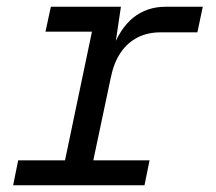

<svg xmlns="http://www.w3.org/2000/svg" viewBox="-20 -550 640 570"><path d="M19 0 34 -74H173L253 -456H115L131 -530H339L318 -389L311 -397Q335 -465 375.5 -497.5Q416 -530 472 -530H582L566 -454H457Q418 -454 388 -438.5Q358 -423 338 -393.5Q318 -364 309 -320L257 -74H424L409 0Z"/></svg>

Font: Geist Mono
Style: Italic
Weight: 400
Italic angle: -12°
Monospace: yes
Designer: Basement.studio, Andrés Briganti, Mateo Zaragoza
Foundry: Basement.studio, Vercel, Andrés Briganti, Guido Ferreyra, Mateo Zaragoza
Version: Version 1.500